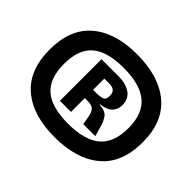

<svg xmlns="http://www.w3.org/2000/svg" viewBox="-130 -891 917 917"><g transform="rotate(45 329.0 -432.5)"><path d="M327 -153Q180 -153 97.5 -223.5Q15 -294 15 -433Q15 -571 97.5 -641.5Q180 -712 327 -712Q475 -712 559 -641.5Q643 -571 643 -433Q643 -294 559.5 -223.5Q476 -153 327 -153ZM327 -244Q439 -244 493 -289.5Q547 -335 547 -433Q547 -530 492.5 -575.5Q438 -621 327 -621Q217 -621 164.5 -576Q112 -531 112 -433Q112 -334 164.5 -289Q217 -244 327 -244ZM223 -294V-575H339Q387 -575 418 -554Q449 -533 449 -489Q449 -462 431 -442.5Q413 -423 371 -418V-415Q412 -412 426 -392Q440 -372 447 -346L462 -294H381L372 -342Q367 -365 356.5 -376Q346 -387 320 -387H298V-294ZM298 -443H323Q339 -443 357 -447.5Q375 -452 375 -478Q375 -498 367 -506.5Q359 -515 349 -517Q339 -519 333 -519H298Z"/></g></svg>

Font: Bricolage Grotesque 48pt Bricolage Grotesque 48pt Regular
Style: Bold
Weight: 700
Designer: Mathieu Triay
Foundry: Atelier Triay
Version: Version 1.000; ttfautohint (v1.8.4.7-5d5b);gftools[0.9.32]